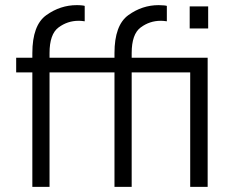

<svg xmlns="http://www.w3.org/2000/svg" viewBox="-20 -728 911 748"><path d="M630 -705V-645Q628 -645 622 -646Q616 -647 606 -647Q563 -647 528 -621Q493 -595 493 -521V-503H789V0H721V-446H493V0H426V-446H173V0H106V-446H43V-503H106V-521Q106 -630 160.5 -669Q215 -708 279 -708Q291 -708 299.5 -707Q308 -706 310 -705V-645Q308 -645 302 -646Q296 -647 286 -647Q243 -647 208 -621Q173 -595 173 -521V-503H426V-521Q426 -630 480 -669Q534 -708 598 -708Q610 -708 619 -707Q628 -706 630 -705ZM791 -617H719V-703H791Z"/></svg>

Font: Museo Sans Light
Style: Regular
Weight: 300
Designer: Jos Buivenga
Foundry: Jos Buivenga & Rosetta Type Foundry (extension, remastering)
Version: Version 3.600;PS 1.000;hotconv 1.0.88;makeotf.lib2.5.647800;